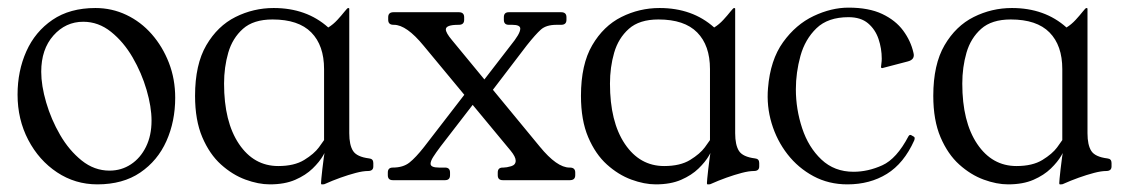

<svg xmlns="http://www.w3.org/2000/svg" viewBox="-20 -472 2945 503"><path d="M235 11Q177 11 129.5 -20.5Q82 -52 54 -105.5Q26 -159 26 -224Q26 -286 49 -337.5Q72 -389 117.5 -420Q163 -451 230 -451Q273 -451 311 -433Q349 -415 377.5 -382.5Q406 -350 422.5 -307.5Q439 -265 439 -216Q439 -154 416 -102.5Q393 -51 347.5 -20Q302 11 235 11ZM267 -25Q298 -25 323 -41.5Q348 -58 362.5 -87.5Q377 -117 377 -156Q377 -192 364 -236.5Q351 -281 327.5 -321.5Q304 -362 271 -388.5Q238 -415 198 -415Q152 -415 120 -379Q88 -343 88 -284Q88 -248 101 -203.5Q114 -159 137.5 -118.5Q161 -78 194 -51.5Q227 -25 267 -25Z M829 -291Q829 -353 795.5 -387Q762 -421 694 -421Q644 -421 616.5 -396.5Q589 -372 578 -334Q567 -296 567 -253Q567 -153 606 -95Q645 -37 709 -37Q751 -37 777 -53Q803 -69 815.5 -86Q828 -103 829 -105ZM895 -123Q895 -92 905 -76.5Q915 -61 947 -57Q958 -56 958 -45V-36Q958 -24 944 -24Q931 -24 912 -19Q893 -14 872 -6.5Q851 1 831 10Q830 11 825 11H823Q821 11 821 8Q821 2 824.5 -29Q828 -60 833 -90H838Q836 -81 826.5 -64.5Q817 -48 799 -30.5Q781 -13 753.5 -1Q726 11 687 11Q657 11 623 -1.5Q589 -14 559 -41Q529 -68 510 -112.5Q491 -157 491 -221Q491 -303 520.5 -353.5Q550 -404 597 -427.5Q644 -451 697 -451Q783 -451 840 -400Q853 -408 864 -420Q875 -432 882.5 -441.5Q890 -451 892 -451Q895 -451 895 -449Z M1236 -247 1317 -352Q1330 -368 1336.5 -379Q1343 -390 1343 -397Q1343 -407 1322 -407H1313Q1300 -407 1300 -420V-427Q1300 -440 1313 -440H1450Q1464 -440 1464 -427V-420Q1464 -407 1450 -407H1438Q1411 -407 1397 -394.5Q1383 -382 1360 -353L1260 -222ZM1232 -215 1134 -88Q1122 -72 1115 -61Q1108 -50 1108 -43Q1108 -33 1130 -33H1146Q1159 -33 1159 -20V-13Q1159 0 1146 0H1009Q996 0 996 -13V-20Q996 -33 1009 -33Q1036 -33 1052.5 -46Q1069 -59 1091 -87L1209 -240ZM1394 -88Q1439 -33 1472 -33H1473Q1487 -33 1487 -20V-13Q1487 0 1473 0H1297Q1284 0 1284 -13V-20Q1284 -33 1297 -33H1299Q1307 -33 1319 -36.5Q1331 -40 1331 -51Q1331 -61 1318 -77L1090 -352Q1045 -407 1012 -407H1011Q997 -407 997 -420V-427Q997 -440 1011 -440H1182Q1196 -440 1196 -427V-420Q1196 -407 1182 -407H1181Q1148 -407 1148 -395Q1148 -386 1164 -367Z M1840 -291Q1840 -353 1806.5 -387Q1773 -421 1705 -421Q1655 -421 1627.5 -396.5Q1600 -372 1589 -334Q1578 -296 1578 -253Q1578 -153 1617 -95Q1656 -37 1720 -37Q1762 -37 1788 -53Q1814 -69 1826.5 -86Q1839 -103 1840 -105ZM1906 -123Q1906 -92 1916 -76.5Q1926 -61 1958 -57Q1969 -56 1969 -45V-36Q1969 -24 1955 -24Q1942 -24 1923 -19Q1904 -14 1883 -6.5Q1862 1 1842 10Q1841 11 1836 11H1834Q1832 11 1832 8Q1832 2 1835.5 -29Q1839 -60 1844 -90H1849Q1847 -81 1837.5 -64.5Q1828 -48 1810 -30.5Q1792 -13 1764.5 -1Q1737 11 1698 11Q1668 11 1634 -1.5Q1600 -14 1570 -41Q1540 -68 1521 -112.5Q1502 -157 1502 -221Q1502 -303 1531.5 -353.5Q1561 -404 1608 -427.5Q1655 -451 1708 -451Q1794 -451 1851 -400Q1864 -408 1875 -420Q1886 -432 1893.5 -441.5Q1901 -451 1903 -451Q1906 -451 1906 -449Z M2200 11Q2151 11 2111 -10.5Q2071 -32 2043 -68Q2015 -104 2001.5 -149Q1988 -194 1992 -241Q1998 -315 2031.5 -361.5Q2065 -408 2111.5 -430Q2158 -452 2203 -452Q2256 -452 2291 -435.5Q2326 -419 2346 -392Q2366 -365 2373 -334Q2378 -316 2358 -311L2293 -294Q2291 -293 2289.5 -294Q2288 -295 2288 -296Q2288 -298 2289 -305Q2290 -312 2290 -318Q2290 -345 2281.5 -370Q2273 -395 2254 -411Q2235 -427 2203 -427Q2149 -427 2119 -398Q2089 -369 2077 -325.5Q2065 -282 2065 -238Q2065 -186 2081.5 -136Q2098 -86 2132 -54Q2166 -22 2216 -22Q2254 -22 2291.5 -39Q2329 -56 2360 -115Q2363 -120 2367 -118L2374 -114Q2378 -112 2375 -104Q2348 -44 2303.5 -16.5Q2259 11 2200 11Z M2763 -291Q2763 -353 2729.5 -387Q2696 -421 2628 -421Q2578 -421 2550.5 -396.5Q2523 -372 2512 -334Q2501 -296 2501 -253Q2501 -153 2540 -95Q2579 -37 2643 -37Q2685 -37 2711 -53Q2737 -69 2749.5 -86Q2762 -103 2763 -105ZM2829 -123Q2829 -92 2839 -76.5Q2849 -61 2881 -57Q2892 -56 2892 -45V-36Q2892 -24 2878 -24Q2865 -24 2846 -19Q2827 -14 2806 -6.5Q2785 1 2765 10Q2764 11 2759 11H2757Q2755 11 2755 8Q2755 2 2758.5 -29Q2762 -60 2767 -90H2772Q2770 -81 2760.5 -64.5Q2751 -48 2733 -30.5Q2715 -13 2687.5 -1Q2660 11 2621 11Q2591 11 2557 -1.5Q2523 -14 2493 -41Q2463 -68 2444 -112.5Q2425 -157 2425 -221Q2425 -303 2454.5 -353.5Q2484 -404 2531 -427.5Q2578 -451 2631 -451Q2717 -451 2774 -400Q2787 -408 2798 -420Q2809 -432 2816.5 -441.5Q2824 -451 2826 -451Q2829 -451 2829 -449Z"/></svg>

Font: Young Serif Light
Style: Regular
Weight: 300
Designer: Bastien Sozeau
Foundry: NBR — Bastien Sozeau
Version: Version 5.001